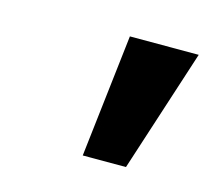

<svg xmlns="http://www.w3.org/2000/svg" viewBox="-48 -787 362 326"><g transform="rotate(15 133.0 -624.0)"><path d="M120 -516 145 -732H266L196 -516Z"/></g></svg>

Font: Quattrocento Sans
Style: Bold Italic
Weight: 700
Designer: Pablo Impallari
Foundry: Pablo Impallari, Igino Marini, Brenda Gallo
Version: Version 2.000